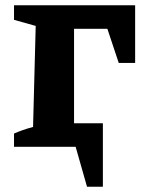

<svg xmlns="http://www.w3.org/2000/svg" viewBox="-20 -555 555 726"><path d="M491 -535V-317H429L386 -446H260V-89H369V151H309L266 0H33V-50Q49 -57 66 -63Q83 -69 105 -75L115 -457L33 -480V-535Z"/></svg>

Font: Piazzolla SC
Style: Bold
Weight: 700
Designer: Juan Pablo del Peral
Foundry: Huerta Tipografica
Version: Version 1.330